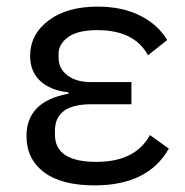

<svg xmlns="http://www.w3.org/2000/svg" viewBox="-20 -548 558 580"><path d="M433 -140 490 -99Q427 12 266 12Q165 12 112.5 -28Q60 -68 60 -137Q60 -242 187 -265V-269Q132 -275 101.5 -303.5Q71 -332 71 -379Q71 -444 126.5 -486Q182 -528 275 -528Q349 -528 403 -501Q457 -474 485 -427L427 -381Q386 -457 274 -457Q215 -457 186 -436Q157 -415 157 -386V-374Q157 -341 183.5 -320.5Q210 -300 255 -300H377V-233H255Q146 -233 146 -153V-141Q146 -59 271 -59Q389 -59 433 -140Z"/></svg>

Font: Aneliza
Style: Regular
Weight: 400
Designer: Mike Abbink, Paul van der Laan, Pieter van Rosmalen
Foundry: Bold Monday
Version: Version 3.0